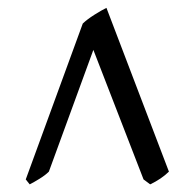

<svg xmlns="http://www.w3.org/2000/svg" viewBox="-20 -736 502 495"><path d="M415.5 -293.5Q396 -274.4 367.2 -260.7L350.1 -273.4L220.7 -607.4L106 -293.5Q96.7 -284.2 81.5 -274.9Q66.4 -265.6 56.6 -260.7L46.4 -273.4L193.4 -675.3Q204.6 -686 223.1 -697.8Q241.7 -709.5 254.4 -715.8Z"/></svg>

Font: Namdhinggo SemiBold
Style: Regular
Weight: 600
Designer: Victor Gaultney
Foundry: SIL International
Version: Version 3.001